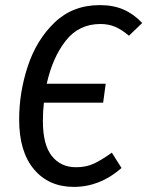

<svg xmlns="http://www.w3.org/2000/svg" viewBox="-20 -720 577 752"><path d="M163 -392H394L384 -318H152Q148 -285 148 -246Q148 -153 183 -109Q218 -65 278 -65Q318 -65 348.5 -79.5Q379 -94 418 -122L456 -62Q372 12 269 12Q171 12 113 -57Q55 -126 55 -252Q55 -358 89 -461Q123 -564 194 -632Q265 -700 371 -700Q424 -700 464 -682.5Q504 -665 537 -630L485 -580Q457 -604 431 -615Q405 -626 373 -626Q289 -626 237.5 -560.5Q186 -495 163 -392Z"/></svg>

Font: Fira Sans Condensed
Style: Italic
Weight: 400
Width: 3
Italic angle: -8°
Designer: bBox Type GmbH & Carrois Corporate GbR & Edenspiekermann AG
Foundry: bBox Type GmbH & Carrois Corporate GbR & Edenspiekermann AG
Version: Version 4.301